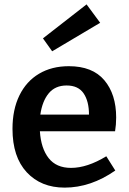

<svg xmlns="http://www.w3.org/2000/svg" viewBox="-20 -845 588 876"><path d="M465 -132 506 -67Q394 11 275 11Q167 11 102 -59Q37 -129 37 -257Q37 -345 68.5 -409.5Q100 -474 158 -508.5Q216 -543 294 -543Q402 -543 456 -479Q510 -415 510 -309Q510 -276 505 -246H162Q167 -168 202 -123.5Q237 -79 304 -79Q378 -79 465 -132ZM164 -322H386Q386 -383 361.5 -419Q337 -455 284 -455Q232 -455 202.5 -419.5Q173 -384 164 -322ZM437 -741 218 -611 176 -670 375 -825Z"/></svg>

Font: Bitter Pro SemiBold
Style: Regular
Weight: 600
Designer: Sol Matas, and Bitter project Authors
Foundry: Sol Matas
Version: Version 1.010